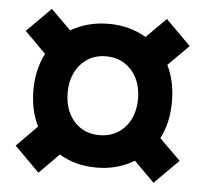

<svg xmlns="http://www.w3.org/2000/svg" viewBox="-45 -662 706 660"><g transform="rotate(5 308.0 -332.5)"><path d="M111 -50 25 -136 96 -208Q82.5 -234.5 75.8 -265.8Q69 -297 69 -333Q69 -369 76.5 -400.2Q84 -431.5 98 -459L25 -532L108 -615L177 -547Q204 -563 237 -572Q270 -581 308 -581Q344 -581 376.8 -572.2Q409.5 -563.5 437 -547L505 -615L591 -529L520 -458Q533 -432 540 -400.2Q547 -368.5 547 -333Q547 -260 518 -205L591 -133L508 -50L438 -120Q411 -103.5 378 -94.2Q345 -85 308 -85Q234.5 -85 179 -119ZM308 -197Q345 -197 372.5 -214.5Q400 -232 415 -262.8Q430 -293.5 430 -333Q430 -372 415 -402.8Q400 -433.5 372.5 -451.2Q345 -469 308 -469Q271.5 -469 244.2 -451.2Q217 -433.5 202 -402.8Q187 -372 187 -333Q187 -293.5 202 -262.8Q217 -232 244.2 -214.5Q271.5 -197 308 -197Z"/></g></svg>

Font: Overpass Mono Light
Style: Regular
Weight: 300
Monospace: yes
Designer: Delve Withrington, Dave Bailey
Foundry: Delve Fonts LLC
Version: Version 4.000